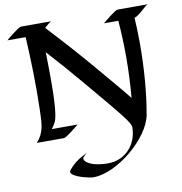

<svg xmlns="http://www.w3.org/2000/svg" viewBox="-100 -796 1091 1151"><g transform="rotate(-10 445.5 -220.5)"><path d="M692 -703C678 -703 612 -648 598 -636H685C691 -562 694 -488 694 -415C694 -332 690 -250 683 -167C630 -234 574 -297 520 -362C432 -467 340 -569 246 -670C254 -677 279 -701 289 -703H104C90 -703 24 -648 10 -636H121C129 -489 133 -342 129 -194C127 -109 126 -54 77 0H242C257 0 323 -55 337 -66H179C185 -71 198 -93 202 -100C228 -146 226 -319 226 -379C226 -428 225 -477 224 -526C289 -455 352 -383 414 -309C475 -235 538 -164 598 -88C612 -70 657 -16 657 6C657 112 582 195 477 195C385 195 335 166 335 141C335 131 361 112 361 112C361 112 296 137 252 190C249 195 243 200 243 206C243 237 351 262 376 262C521 262 729 87 754 -50C779 -188 789 -340 789 -481C789 -533 787 -585 784 -637C811 -642 861 -700 876 -703Z"/></g></svg>

Font: Fondamento
Style: Regular
Weight: 400
Designer: Astigmatic (AOETI)
Foundry: Astigmatic (AOETI)
Version: Version 1.001